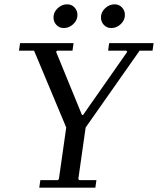

<svg xmlns="http://www.w3.org/2000/svg" viewBox="-20 -870 732 890"><path d="M486 -670H692L687 -635H627L377 -279L343 -40L348 -35H427L422 0H162L167 -35H248L253 -40L287 -279L138 -635H68L73 -670H321L316 -635H245L240 -630L360 -337H365L570 -630L565 -635H481ZM276 -740Q255 -740 241.5 -754.5Q228 -769 228 -789Q228 -814 247.5 -832Q267 -850 291 -850Q312 -850 325.5 -835.5Q339 -821 339 -801Q339 -776 319.5 -758Q300 -740 276 -740ZM496 -740Q475 -740 461.5 -754.5Q448 -769 448 -789Q448 -814 467.5 -832Q487 -850 511 -850Q532 -850 545.5 -835.5Q559 -821 559 -801Q559 -776 539.5 -758Q520 -740 496 -740Z"/></svg>

Font: Brygada 1918
Style: Italic
Weight: 400
Italic angle: -8°
Designer: Mateusz Machalski | Borys Kosmynka | Przemek Hoffer
Foundry: NIEPODLEGLA 2018
Version: Version 3.006